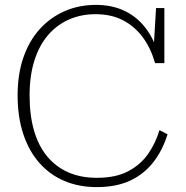

<svg xmlns="http://www.w3.org/2000/svg" viewBox="-20 -748 762 785"><path d="M371 -690Q311 -690 261.5 -668Q212 -646 176 -604Q140 -562 120.5 -500Q101 -438 101 -358Q101 -277 119 -214.5Q137 -152 172.5 -109Q208 -66 259 -43.5Q310 -21 376 -21Q453 -21 503.5 -47.5Q554 -74 585 -118Q616 -162 632 -216L665 -199Q645 -134 607 -85Q569 -36 512 -9.5Q455 17 376 17Q302 17 242.5 -8.5Q183 -34 140.5 -82.5Q98 -131 75 -200.5Q52 -270 52 -358Q52 -444 75.5 -512.5Q99 -581 142.5 -629Q186 -677 244.5 -702.5Q303 -728 372 -728Q435 -728 484 -706Q533 -684 568 -642.5Q603 -601 622 -543L607 -530L618 -715H652V-490H614Q597 -550 564.5 -594.5Q532 -639 484 -664.5Q436 -690 371 -690Z"/></svg>

Font: Roboto Serif Thin
Style: Regular
Weight: 250
Designer: Greg Gazdowicz
Foundry: Commercial Type
Version: Version 1.004